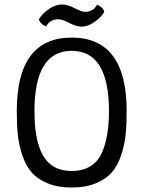

<svg xmlns="http://www.w3.org/2000/svg" viewBox="-20 -823 641 858"><path d="M55 -327Q55 -655 300.5 -655Q546 -655 546 -327Q546 -267 541.5 -222Q537 -177 521.5 -130Q506 -83 480 -53Q454 -23 408.5 -4Q363 15 300.5 15Q238 15 192.5 -4Q147 -23 121 -53Q95 -83 79.5 -130Q64 -177 59.5 -222Q55 -267 55 -327ZM216 -81Q250 -59 300.5 -59Q351 -59 385.5 -81Q420 -103 437 -144Q467 -215 467 -326Q467 -596 300.5 -596Q134 -596 134 -326Q134 -133 216 -81ZM240 -737Q204 -737 186 -705Q159 -716 154 -737Q169 -763 199 -783Q229 -803 255.5 -803Q282 -803 313.5 -786.5Q345 -770 360 -770Q396 -770 414 -802Q441 -791 446 -770Q431 -744 401 -724Q371 -704 346 -704Q321 -704 289.5 -720.5Q258 -737 240 -737Z"/></svg>

Font: Port Lligat Sans
Style: Regular
Weight: 400
Designer: Dario Muhafara, Eduardo Rodriguez Tunni
Foundry: Tipo
Version: Version 1.002